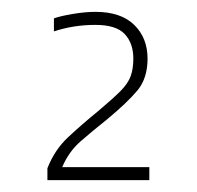

<svg xmlns="http://www.w3.org/2000/svg" viewBox="-20 -674 332 324"><path d="M60 -370V-390Q72 -421 95 -442.5Q118 -464 145 -486Q170 -507 183 -520Q196 -533 200.5 -545.5Q205 -558 205 -575Q205 -601 190.5 -616.5Q176 -632 141 -632Q104 -632 71 -621V-643Q82 -647 103 -650.5Q124 -654 141 -654Q184 -654 206.5 -632Q229 -610 229 -575Q229 -542 212 -521.5Q195 -501 160 -472Q136 -453 116 -435.5Q96 -418 85 -392H232V-370Z"/></svg>

Font: Kanit Thin
Style: Regular
Weight: 250
Designer: Katatrad Team
Foundry: CadsonDemak
Version: Version 2.000; ttfautohint (v1.8.3)